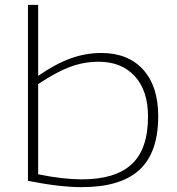

<svg xmlns="http://www.w3.org/2000/svg" viewBox="-20 -760 728 790"><path d="M95 -16V-740H137V-448Q210 -498 271.5 -520Q333 -542 397 -542Q507 -542 569 -473.5Q631 -405 631 -282Q631 -132 553.5 -61Q476 10 317 10Q225 10 95 -16ZM137 -43Q190 -32 235 -27Q280 -22 317 -22Q454 -22 521.5 -84Q589 -146 589 -281Q589 -387 534.5 -446.5Q480 -506 386 -506Q325 -506 267.5 -484.5Q210 -463 137 -414Z"/></svg>

Font: Georama Extended ExtraLight
Style: Regular
Weight: 200
Width: 7
Designer: Jean-Baptiste Levee
Foundry: Production Type
Version: Version 1.000